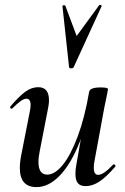

<svg xmlns="http://www.w3.org/2000/svg" viewBox="-20 -751 512 784"><path d="M61 -65Q61 -89 67 -119L102 -297Q105 -312 105 -322Q105 -348 88 -348Q78 -348 64 -338Q50 -328 31 -309Q29 -307 27 -307Q24 -307 22 -310.5Q20 -314 23 -317Q58 -358 83.5 -376.5Q109 -395 136 -395Q180 -395 180 -342Q180 -324 174 -297L143 -138Q137 -110 137 -90Q137 -38 173 -38Q204 -38 236.5 -78Q269 -118 297.5 -194.5Q326 -271 344 -376L360 -375Q340 -258 305 -170Q270 -82 224.5 -34.5Q179 13 129 13Q61 13 61 -65ZM288 -41Q288 -60 292 -80L344 -376Q347 -394 391 -394Q421 -394 421 -387L417 -365Q407 -318 406 -312L365 -89Q363 -80 363 -66Q363 -37 381 -37Q403 -37 442 -79Q443 -80 445 -80Q448 -80 450.5 -76.5Q453 -73 450 -70Q415 -29 386.5 -10Q358 9 330 9Q308 9 298 -3Q288 -15 288 -41ZM247 -727 293 -604 385 -730Q386 -731 388 -731Q391 -731 393.5 -729.5Q396 -728 395 -726L281 -477Q279 -472 270 -472Q267 -472 264.5 -473.5Q262 -475 262 -477L235 -726Q235 -729 240.5 -729.5Q246 -730 247 -727Z"/></svg>

Font: Cormorant Infant SemiBold
Style: Italic
Weight: 600
Italic angle: -10°
Designer: Christian Thalmann (Catharsis Fonts)
Foundry: Catharsis Fonts
Version: Version 4.000